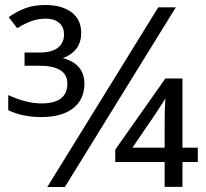

<svg xmlns="http://www.w3.org/2000/svg" viewBox="-20 -743 820 763"><path d="M302.7 -612.8Q302.7 -573.7 282.7 -548.6Q262.7 -523.4 229.5 -512.2Q315.4 -489.3 315.4 -410.2Q315.4 -347.7 270.5 -312.7Q225.6 -277.8 143.6 -277.8Q69.3 -277.8 12.7 -305.2V-365.2Q84.5 -332 144.5 -332Q247.6 -332 247.6 -411.1Q247.6 -481.9 134.8 -481.9H77.6V-534.2H135.7Q186 -534.2 210.2 -553.5Q234.4 -572.8 234.4 -606Q234.4 -635.7 214.8 -652.3Q195.3 -668.9 162.6 -668.9Q130.4 -668.9 103 -658.4Q75.7 -647.9 48.3 -630.9L14.6 -674.8Q45.4 -696.8 79.6 -710Q113.8 -723.1 159.7 -723.1Q226.1 -723.1 264.4 -694.1Q302.7 -665 302.7 -612.8ZM678.7 -713.9 237.8 0H168L608.9 -713.9ZM766.1 -99.1H705.1V-0.5H634.3V-99.1H438V-148.4L637.2 -431.2H705.1V-156.2H766.1ZM634.3 -156.2V-251.5Q634.3 -316.9 637.2 -353.5Q634.8 -347.7 628.9 -338.1Q623 -328.6 615.7 -317.9L601.1 -295.4Q593.8 -284.7 588.4 -276.4L506.3 -156.2Z"/></svg>

Font: Sahel FD
Style: FD
Weight: 400
Foundry: Saber Rastikerdar (saber.rastikerdar@gmail.com)
Version: Version 3.3.1